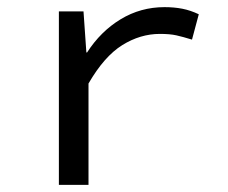

<svg xmlns="http://www.w3.org/2000/svg" viewBox="-20 -518 640 538"><path d="M145 0V-486H214L222 -371H224Q262 -430 318 -464Q374 -498 441 -498Q468 -498 491 -493.5Q514 -489 537 -478L518 -407Q492 -415 474 -419Q456 -423 428 -423Q373 -423 322.5 -391.5Q272 -360 228 -284V0Z"/></svg>

Font: Source Code Variable
Style: Regular
Weight: 400
Monospace: yes
Designer: Paul D. Hunt, Teo Tuominen
Foundry: Adobe Systems Incorporated
Version: Version 1.010;hotconv 1.0.106;makeotfexe 2.5.65593